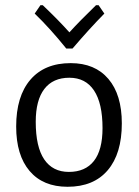

<svg xmlns="http://www.w3.org/2000/svg" viewBox="-20 -708 531 736"><path d="M447 -235Q447 -119 393 -55.5Q339 8 239 8Q145 8 93.5 -52.5Q42 -113 42 -223Q42 -339 96.5 -402.5Q151 -466 251 -466Q344 -466 395.5 -405.5Q447 -345 447 -235ZM117 -241Q117 -145 149.5 -97Q182 -49 244 -49Q307 -49 340 -91Q373 -133 373 -217Q373 -312 340.5 -361Q308 -410 246 -410Q183 -410 150 -367Q117 -324 117 -241ZM380 -656Q323 -598 258 -522H234Q172 -599 113 -656L135 -688H144Q206 -629 246 -584Q284 -626 348 -688H358Z"/></svg>

Font: Alegreya Sans
Style: Regular
Weight: 400
Designer: Juan Pablo del Peral
Foundry: Huerta Tipografica
Version: Version 2.008; ttfautohint (v1.6)